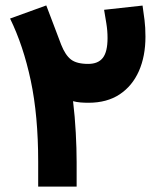

<svg xmlns="http://www.w3.org/2000/svg" viewBox="-20 -687 584 707"><path d="M120.6 -91.8Q120.6 -261.2 93.3 -390.1Q65.9 -519 17.1 -618.7L150.4 -667Q164.1 -631.3 177.7 -595.2Q191.4 -559.1 205.1 -522.9Q220.2 -484.4 241.2 -468Q262.2 -451.7 304.7 -451.7Q341.3 -451.7 358.6 -473.9Q376 -496.1 376 -546.9Q376 -574.2 371.6 -600.8Q367.2 -627.4 363.3 -650.9L504.9 -666.5Q508.8 -639.6 512.2 -613Q515.6 -586.4 515.6 -551.8Q515.6 -480 491.5 -425.3Q467.3 -370.6 420.7 -339.6Q374 -308.6 305.7 -308.6Q290 -308.6 275.9 -309.8Q261.7 -311 249 -314.5Q255.9 -257.3 259 -198.5Q262.2 -139.6 262.2 -90.3V0H120.6Z"/></svg>

Font: Vazir Black FD
Style: Black-FD
Weight: 900
Designer: Saber Rastikerdar
Foundry: Saber Rastikerdar
Version: Version 30.0.0